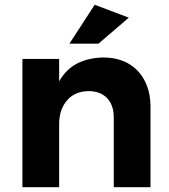

<svg xmlns="http://www.w3.org/2000/svg" viewBox="-20 -785 710 805"><path d="M271 -602 377 -765 520 -711 393 -602ZM414 -544Q459 -544 495.5 -529.5Q532 -515 557.5 -488Q583 -461 597 -423Q611 -385 611 -338V0H457V-293Q457 -344 429 -373.5Q401 -403 351 -403Q293 -402 260.5 -363.5Q228 -325 228 -265V0H74V-538H228V-444Q257 -495 304 -519Q351 -543 414 -544Z"/></svg>

Font: Montserrat Semi Bold
Style: Regular
Weight: 600
Designer: Julieta Ulanovsky
Foundry: Julieta Ulanovsky
Version: Version 3.001 September 28, 2015